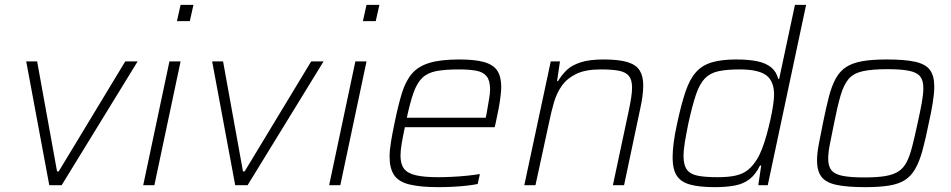

<svg xmlns="http://www.w3.org/2000/svg" viewBox="-20 -763 3918 791"><path d="M183 0 88 -510H133L215 -57H222L496 -510H547L234 0Z M709 -676 724 -743H777L762 -676ZM570 0 678 -510H724L616 0Z M949 0 854 -510H899L981 -57H988L1262 -510H1313L1000 0Z M1475 -676 1490 -743H1543L1528 -676ZM1336 0 1444 -510H1490L1382 0Z M1786 8Q1712 8 1667 -3Q1622 -14 1603.5 -42Q1585 -70 1585 -117Q1585 -143 1590.5 -177Q1596 -211 1605 -254Q1620 -328 1635.5 -378.5Q1651 -429 1677 -459.5Q1703 -490 1749.5 -504Q1796 -518 1872 -518Q1938 -518 1975.5 -507Q2013 -496 2029 -471.5Q2045 -447 2045 -404Q2045 -394 2042.5 -370Q2040 -346 2034.5 -316.5Q2029 -287 2022 -256L2018 -239H1648Q1640 -202 1635 -172.5Q1630 -143 1630 -122Q1630 -87 1644.5 -68Q1659 -49 1693 -41Q1727 -33 1785 -33Q1811 -33 1842 -34.5Q1873 -36 1903 -39Q1933 -42 1957 -46L1948 -5Q1929 -1 1902 2Q1875 5 1844.5 6.5Q1814 8 1786 8ZM1656 -278H1981L1985 -297Q1990 -328 1994.5 -352.5Q1999 -377 1999 -395Q1999 -431 1985 -448.5Q1971 -466 1943 -471.5Q1915 -477 1870 -477Q1813 -477 1777 -470Q1741 -463 1719.5 -442Q1698 -421 1684 -382Q1670 -343 1656 -278Z M2140 0 2249 -510H2287L2275 -429H2279Q2294 -454 2314.5 -474Q2335 -494 2371.5 -506Q2408 -518 2466 -518Q2530 -518 2565.5 -507Q2601 -496 2615.5 -472.5Q2630 -449 2630 -411Q2630 -392 2627 -368Q2624 -344 2618 -317L2551 0H2505L2571 -310Q2577 -339 2580.5 -362Q2584 -385 2584 -402Q2584 -434 2571 -450Q2558 -466 2530 -471.5Q2502 -477 2455 -477Q2392 -477 2354 -458.5Q2316 -440 2294.5 -409.5Q2273 -379 2262 -340.5Q2251 -302 2243 -263L2186 0Z M2924 8Q2862 8 2823.5 -2.5Q2785 -13 2768 -39.5Q2751 -66 2751 -114Q2751 -141 2755.5 -176Q2760 -211 2770 -256Q2787 -335 2804.5 -386.5Q2822 -438 2848 -466.5Q2874 -495 2914 -506.5Q2954 -518 3013 -518Q3064 -518 3100 -510.5Q3136 -503 3157.5 -485Q3179 -467 3186 -438H3190L3255 -743H3301L3143 0H3104L3116 -81H3111Q3093 -44 3067.5 -24.5Q3042 -5 3006.5 1.5Q2971 8 2924 8ZM2937 -33Q2982 -33 3012 -40Q3042 -47 3062 -63.5Q3082 -80 3098 -106Q3109 -123 3119.5 -150Q3130 -177 3138.5 -208Q3147 -239 3154 -270.5Q3161 -302 3165 -329Q3169 -356 3169 -373Q3169 -429 3136.5 -453Q3104 -477 3027 -477Q2974 -477 2939.5 -469.5Q2905 -462 2883.5 -439.5Q2862 -417 2847 -372.5Q2832 -328 2816 -255Q2807 -211 2801.5 -177.5Q2796 -144 2796 -120Q2796 -83 2810 -64Q2824 -45 2855 -39Q2886 -33 2937 -33Z M3544 8Q3469 8 3425.5 -1.5Q3382 -11 3364 -35Q3346 -59 3346 -102Q3346 -130 3353 -167.5Q3360 -205 3370 -254Q3383 -319 3395 -365Q3407 -411 3424 -441Q3441 -471 3467 -487.5Q3493 -504 3533 -511Q3573 -518 3633 -518Q3708 -518 3750.5 -508.5Q3793 -499 3811 -475Q3829 -451 3829 -407Q3829 -379 3823 -341Q3817 -303 3806 -254Q3793 -189 3780.5 -143.5Q3768 -98 3751 -68Q3734 -38 3708.5 -21.5Q3683 -5 3643 1.5Q3603 8 3544 8ZM3541 -32Q3592 -32 3626 -37.5Q3660 -43 3681 -56.5Q3702 -70 3715 -95Q3728 -120 3738 -159Q3748 -198 3760 -254Q3771 -303 3777.5 -339Q3784 -375 3784 -400Q3784 -432 3770.5 -448.5Q3757 -465 3724.5 -471.5Q3692 -478 3636 -478Q3572 -478 3534 -469.5Q3496 -461 3476 -437.5Q3456 -414 3443 -369.5Q3430 -325 3416 -254Q3406 -205 3399 -169.5Q3392 -134 3392 -109Q3392 -78 3405.5 -61.5Q3419 -45 3451.5 -38.5Q3484 -32 3541 -32Z"/></svg>

Font: Saira Thin ExtraLight
Style: Italic
Weight: 250
Italic angle: -12°
Version: Version 1.101